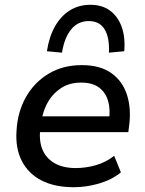

<svg xmlns="http://www.w3.org/2000/svg" viewBox="-20 -773 605 802"><path d="M288 9Q208 9 153 -19.5Q98 -48 71 -101Q44 -154 49 -226Q53 -304 87.5 -366Q122 -428 182 -464.5Q242 -501 322 -501Q399 -501 446 -467Q493 -433 511 -375Q529 -317 519 -245L516 -221H128L138 -287H454L435 -269Q442 -316 431.5 -351.5Q421 -387 393.5 -407.5Q366 -428 319 -428Q271 -428 236.5 -406Q202 -384 181.5 -349Q161 -314 154 -272L150 -247Q141 -192 155.5 -153Q170 -114 206 -92.5Q242 -71 296 -71Q339 -71 380.5 -83Q422 -95 457 -122L485 -53Q447 -22 394 -6.5Q341 9 288 9ZM239 -553 176 -559Q185 -619 209.5 -662.5Q234 -706 271.5 -729.5Q309 -753 358 -753Q406 -753 439 -729Q472 -705 488 -661.5Q504 -618 499 -559L435 -553Q438 -616 417 -650.5Q396 -685 351 -685Q306 -685 277.5 -650.5Q249 -616 239 -553Z"/></svg>

Font: Nunito Sans 10pt SemiBold
Style: Italic
Weight: 600
Italic angle: -9°
Designer: Vernon Adams
Foundry: Vernon Adams
Version: Version 3.101;gftools[0.9.27]